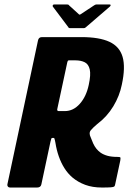

<svg xmlns="http://www.w3.org/2000/svg" viewBox="-20 -839 601 859"><path d="M25 0Q19 0 15.5 -4Q12 -8 13 -14L150 -658Q153 -673 168 -673H345Q424 -673 469.5 -652Q515 -631 528.5 -584.5Q542 -538 525 -460Q515 -410 487 -363.5Q459 -317 415 -284Q397 -269 386.5 -256.5Q376 -244 386 -224Q391 -210 397 -197Q403 -184 411 -174Q419 -164 430 -156Q443 -147 461 -142Q479 -137 506 -137Q517 -137 518.5 -134.5Q520 -132 518 -120L495 -13Q494 -7 491 -4.5Q488 -2 476 -1Q464 0 436 0Q394 0 361.5 -12Q329 -24 304 -45Q283 -63 268 -87Q253 -111 243 -139.5Q233 -168 228 -200Q227 -202 225.5 -212Q224 -222 220 -222H214Q211 -222 209.5 -218.5Q208 -215 206 -206L165 -14Q162 0 146 0ZM236 -350Q235 -342 243 -342H270Q308 -342 337 -374.5Q366 -407 377 -459Q387 -505 381.5 -528.5Q376 -552 359 -560.5Q342 -569 317 -569H290Q286 -569 284.5 -568Q283 -567 281 -560ZM293 -713Q287 -713 286 -717L216 -810Q215 -813 216.5 -816Q218 -819 222 -819H281Q287 -819 289 -815L332 -776Q335 -771 342 -776L401 -815Q407 -819 411 -819H470Q475 -819 475 -816Q475 -813 472 -810L364 -717Q360 -713 355 -713Z"/></svg>

Font: Glory Thin ExtraBold
Style: Italic
Weight: 800
Italic angle: -12°
Version: Version 1.011